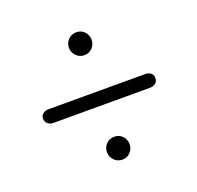

<svg xmlns="http://www.w3.org/2000/svg" viewBox="-87 -660 636 621"><g transform="rotate(-20 231.5 -349.0)"><path d="M234.3 -489Q218 -489 206.6 -500.7Q195.1 -512.4 195.1 -528.2Q195.1 -544.9 206.6 -556.4Q218 -567.8 234.3 -567.8Q251 -567.8 262 -556.4Q273.1 -544.9 273.1 -528.2Q273.1 -512.4 262 -500.7Q251 -489 234.3 -489ZM38 -342Q38 -352.5 46.2 -358.5Q54.5 -364.5 65 -364.5H398.5Q409.5 -364.5 417 -358.5Q424.5 -352.5 424.5 -342Q424.5 -330 416.8 -323.8Q409 -317.5 398.5 -317.5H64Q54 -317.5 46 -324Q38 -330.5 38 -342ZM234.3 -129.5Q218 -129.5 206.6 -141.2Q195.1 -152.9 195.1 -168.7Q195.1 -185.4 206.6 -196.9Q218 -208.3 234.3 -208.3Q251 -208.3 262 -196.9Q273.1 -185.4 273.1 -168.7Q273.1 -152.9 262 -141.2Q251 -129.5 234.3 -129.5Z"/></g></svg>

Font: Fraunces 144pt SuperSoft Light
Style: Regular
Weight: 300
Version: Version 1.000;[0bf87f6ff]